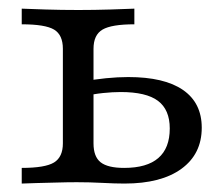

<svg xmlns="http://www.w3.org/2000/svg" viewBox="-20 -435 523 455"><path d="M31.5 0V-37.1Q87.1 -37.1 108.1 -50Q129 -62.9 129 -95.2V-319.4Q129 -352.4 108.1 -364.9Q87.1 -377.4 31.5 -377.4V-414.5Q50 -413.7 87.5 -412.5Q125 -411.3 166.1 -411.3Q204 -411.3 242.3 -412.5Q280.6 -413.7 298.4 -414.5V-377.4Q244.4 -377.4 223 -364.9Q201.6 -352.4 201.6 -319.4V-95.2Q201.6 -63.7 218.5 -50.4Q235.5 -37.1 274.2 -37.1Q328.2 -37.1 355.2 -60.5Q382.3 -83.9 382.3 -130.6Q382.3 -175 354.4 -196Q326.6 -216.9 266.1 -216.9Q246.8 -216.9 223.8 -214.5Q200.8 -212.1 177.4 -206.5V-241.9Q203.2 -246.8 231 -249.6Q258.9 -252.4 283.9 -252.4Q369.4 -252.4 413.7 -221.8Q458.1 -191.1 458.1 -132.3Q458.1 -70.2 410.1 -35.1Q362.1 0 275 0Q252.4 0 222.6 -1.6Q192.7 -3.2 162.1 -3.2Q139.5 -3.2 113.7 -2.4Q87.9 -1.6 66.5 -1.2Q45.2 -0.8 31.5 0Z"/></svg>

Font: Playfair 9pt Light
Style: Regular
Weight: 300
Designer: Claus Eggers Sørensen
Foundry: Claus Eggers Sørensen
Version: Version 2.001;gftools[0.9.30]